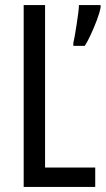

<svg xmlns="http://www.w3.org/2000/svg" viewBox="-20 -734 415 754"><path d="M73 0V-714H157V-76H354V0ZM375 -704Q371 -683 360 -654Q349 -625 336.5 -598Q324 -571 313 -554H268V-565Q270 -573 273.5 -592.5Q277 -612 280.5 -635.5Q284 -659 287 -680.5Q290 -702 290 -714H375Z"/></svg>

Font: Noto Sans Oriya ExtCond
Style: Regular
Weight: 400
Width: 2
Designer: Amélie Bonet and Sol Matas
Foundry: Google LLC
Version: Version 2.006; ttfautohint (v1.8.4.7-5d5b)